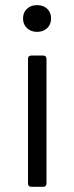

<svg xmlns="http://www.w3.org/2000/svg" viewBox="-20 -720 285 740"><path d="M161.9 -611.6Q147 -597.2 123 -597.2Q99.1 -597.2 84 -611.6Q68.8 -626 68.8 -648.9Q68.8 -671.9 83.7 -686Q98.6 -700.2 123 -700.2Q147.5 -700.2 162.1 -686Q176.8 -671.9 176.8 -648.9Q176.8 -626 161.9 -611.6ZM146 0H101.1Q87.9 0 87.9 -13.2V-493.2Q87.9 -505.9 101.1 -505.9H146Q159.2 -505.9 159.2 -493.2V-13.2Q159.2 0 146 0Z"/></svg>

Font: Barlow
Style: Regular
Weight: 400
Designer: Jeremy Tribby
Foundry: Jeremy Tribby
Version: Version 1.101